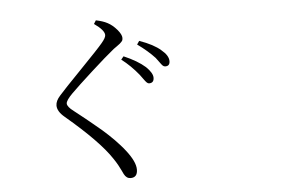

<svg xmlns="http://www.w3.org/2000/svg" viewBox="-56 -878 1612 1029"><g transform="rotate(-5 750.0 -364.0)"><path d="M749 -431.6Q743.2 -431.6 736.8 -437.5Q730.5 -443.4 720.2 -458Q710 -472.7 703.1 -481.4Q661.1 -533.2 611.3 -571.3L625 -587.9Q698.2 -556.6 740.2 -519.5Q775.4 -485.4 775.4 -460Q775.4 -431.6 749 -431.6ZM843.8 -514.6Q835.9 -514.6 830.1 -520Q824.2 -525.4 813 -541.5Q801.8 -557.6 795.9 -564.5Q758.8 -604.5 703.1 -644.5L715.8 -663.1Q793 -635.7 830.1 -602.5Q868.2 -571.3 868.2 -541Q868.2 -514.6 843.8 -514.6ZM537.1 -710Q537.1 -736.3 482.4 -774.4L494.1 -793Q532.2 -785.2 555.7 -772.5Q582 -758.8 605 -731.9Q627.9 -705.1 627.9 -686.5Q627.9 -680.7 626.5 -675.8Q625 -670.9 619.6 -665.5Q614.3 -660.2 610.4 -656.7Q606.4 -653.3 594.7 -645Q583 -636.7 576.2 -631.8Q530.3 -594.7 451.2 -522.9Q372.1 -451.2 335 -414.1Q299.8 -378.9 299.8 -362.3Q299.8 -344.7 334 -319.3Q342.8 -312.5 371.1 -290Q399.4 -267.6 408.7 -259.8Q418 -252 441.9 -232.4Q465.8 -212.9 477.1 -203.1Q488.3 -193.4 507.3 -175.8Q526.4 -158.2 539.1 -145Q551.8 -131.8 566.9 -115.2Q582 -98.6 594.7 -82Q643.6 -19.5 643.6 22.5Q643.6 65.4 606.4 65.4Q584 65.4 571.3 41Q568.4 35.2 561.5 20.5Q554.7 5.9 545.4 -10.7Q536.1 -27.3 523.4 -45.9Q460 -142.6 283.2 -292Q244.1 -324.2 244.1 -356.4Q244.1 -381.8 269.5 -409.2Q293.9 -437.5 392.1 -538.6Q490.2 -639.6 513.7 -668Q537.1 -695.3 537.1 -710Z"/></g></svg>

Font: Bpmf Zihi Serif Regular
Style: Regular
Weight: 400
Foundry: But Ko
Version: Version 1.320